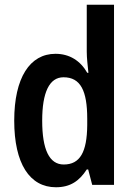

<svg xmlns="http://www.w3.org/2000/svg" viewBox="-20 -780 568 810"><path d="M216 10C277 10 315 -17 346 -65H352L369 0H461V-760H346V-562C346 -534 350 -504 353 -473H348C319 -524 273 -553 214 -553C106 -553 40 -452 40 -271C40 -90 105 10 216 10ZM249 -86C188 -86 158 -149 158 -271C158 -390 188 -454 248 -454C320 -454 348 -397 348 -279V-252C347 -139 318 -86 249 -86Z"/></svg>

Font: Noto Sans Tamil Condensed SemiBold
Style: Regular
Weight: 600
Width: 3
Designer: Jelle Bosma - Monotype Design Team
Foundry: Monotype Imaging Inc.
Version: Version 2.004